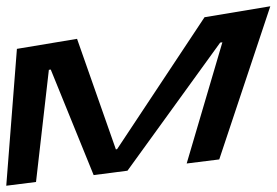

<svg xmlns="http://www.w3.org/2000/svg" viewBox="-52 -559 883 613"><path d="M648 -50 811 -539 601 -504 322 -83 318 -82 194 -435 2 -403 -32 34 63 22 104 -336 110 -337 247 0 355 -14 651 -423 658 -424 544 -37Z"/></svg>

Font: Gamestation Warped
Style: Italic
Weight: 400
Designer: Jonas Hecksher
Foundry: Jonas Hecksher, Playtypeª, e-types AS
Version: Version 1.003